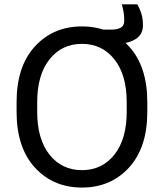

<svg xmlns="http://www.w3.org/2000/svg" viewBox="-20 -847 753 882"><path d="M56.2 -333Q56.2 -168.9 140.4 -77.1Q224.6 14.6 356.4 14.6Q488.3 14.6 572.5 -77.1Q656.7 -168.9 656.7 -333V-377.9Q656.7 -542 572.5 -633.8Q488.3 -725.6 356.4 -725.6Q224.6 -725.6 140.4 -633.8Q56.2 -542 56.2 -377.9ZM150.9 -333V-377.9Q150.9 -502.9 207.3 -574.2Q263.7 -645.5 356.4 -645.5Q449.2 -645.5 505.6 -574.2Q562 -502.9 562 -377.9V-333Q562 -208 505.6 -136.7Q449.2 -65.4 356.4 -65.4Q263.7 -65.4 207.3 -136.7Q150.9 -208 150.9 -333ZM451.2 -710.9V-656.7Q463.9 -652.3 481.4 -649.4Q499 -646.5 521.5 -646.5Q568.4 -646.5 602.5 -667.2Q636.7 -688 636.7 -731Q636.7 -762.2 628.7 -786.6Q620.6 -811 610.8 -827.1H539.6Q544.4 -809.6 547.6 -792.5Q550.8 -775.4 550.8 -752.9Q550.8 -727.5 533.2 -719.2Q515.6 -710.9 492.2 -710.9Z"/></svg>

Font: Roboto Flex
Style: Regular
Weight: 400
Designer: Berlow after Robertson
Foundry: Google
Version: Version 3.200;gftools[0.9.32]